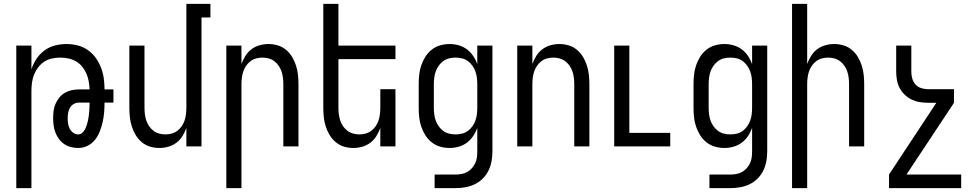

<svg xmlns="http://www.w3.org/2000/svg" viewBox="-20 -755 5040 990"><path d="M64 215V-520H142V-397Q151 -426 168 -451.5Q185 -477 209.5 -495Q234 -513 263.5 -520.5Q293 -528 323 -528Q352 -528 380 -521Q408 -514 432 -497.5Q456 -481 473 -457.5Q490 -434 500.5 -407Q511 -380 515 -351.5Q519 -323 519 -294H565V-226H519Q519 -201 517 -176Q515 -151 509.5 -126.5Q504 -102 495 -78.5Q486 -55 470.5 -35Q455 -15 432 -3.5Q409 8 384 8Q365 8 346.5 3.5Q328 -1 312 -11.5Q296 -22 284.5 -37.5Q273 -53 266 -71Q259 -89 256.5 -108Q254 -127 254 -146Q254 -165 256.5 -184Q259 -203 266.5 -220Q274 -237 286 -252Q298 -267 314.5 -276.5Q331 -286 349.5 -290Q368 -294 387 -294H442Q441 -315 437.5 -335.5Q434 -356 425.5 -375.5Q417 -395 403.5 -411.5Q390 -428 372 -438.5Q354 -449 333.5 -453.5Q313 -458 292 -458Q270 -458 248.5 -453.5Q227 -449 209 -437.5Q191 -426 177.5 -408.5Q164 -391 156 -371Q148 -351 145 -329.5Q142 -308 142 -287V215ZM383 -62Q395 -62 404 -70Q413 -78 418.5 -88.5Q424 -99 427.5 -110.5Q431 -122 433.5 -133Q436 -144 437.5 -156Q439 -168 440 -179.5Q441 -191 441.5 -202.5Q442 -214 442 -226H387Q373 -226 360.5 -219Q348 -212 341 -200Q334 -188 331.5 -174Q329 -160 329 -146Q329 -132 331 -118Q333 -104 339.5 -91.5Q346 -79 357.5 -70.5Q369 -62 383 -62Z M802 8Q777 8 753.5 1Q730 -6 711 -22Q692 -38 679.5 -59Q667 -80 659.5 -103.5Q652 -127 649.5 -151.5Q647 -176 647 -200V-520H725V-200Q725 -183 727 -166.5Q729 -150 734 -134.5Q739 -119 748.5 -105Q758 -91 771 -81Q784 -71 800 -66.5Q816 -62 833 -62Q850 -62 866 -66.5Q882 -71 895 -81Q908 -91 917.5 -105Q927 -119 932 -134.5Q937 -150 939 -166.5Q941 -183 941 -200V-735H1065V-665H1019V0H941V-95Q933 -73 920.5 -53Q908 -33 889.5 -19Q871 -5 848 1.5Q825 8 802 8Z M1147 215V-520H1225V-425Q1233 -447 1245.5 -467Q1258 -487 1276.5 -501Q1295 -515 1318 -521.5Q1341 -528 1364 -528Q1389 -528 1412.5 -521Q1436 -514 1455 -498Q1474 -482 1486.5 -461Q1499 -440 1506.5 -416.5Q1514 -393 1516.5 -368.5Q1519 -344 1519 -320V0H1441V-320Q1441 -337 1439 -353.5Q1437 -370 1432 -385.5Q1427 -401 1417.5 -415Q1408 -429 1395 -439Q1382 -449 1366 -453.5Q1350 -458 1333 -458Q1316 -458 1300 -453.5Q1284 -449 1271 -439Q1258 -429 1248.5 -415Q1239 -401 1234 -385.5Q1229 -370 1227 -353.5Q1225 -337 1225 -320V215Z M1802 8Q1777 8 1753.5 1Q1730 -6 1711 -22Q1692 -38 1679.5 -59Q1667 -80 1659.5 -103.5Q1652 -127 1649.5 -151.5Q1647 -176 1647 -200V-735H1725V-520H2019V-450H1725V-200Q1725 -183 1727 -166.5Q1729 -150 1734 -134.5Q1739 -119 1748.5 -105Q1758 -91 1771 -81Q1784 -71 1800 -66.5Q1816 -62 1833 -62Q1850 -62 1866 -66.5Q1882 -71 1895 -81Q1908 -91 1917.5 -105Q1927 -119 1932 -134.5Q1937 -150 1939 -166.5Q1941 -183 1941 -200V-295H2019V0H1941V-95Q1933 -73 1920.5 -53Q1908 -33 1889.5 -19Q1871 -5 1848 1.5Q1825 8 1802 8Z M2221 215V145H2329Q2345 145 2360.5 142Q2376 139 2389.5 131.5Q2403 124 2413.5 112Q2424 100 2430.5 86Q2437 72 2439 56.5Q2441 41 2441 25V-96Q2433 -73 2419.5 -53Q2406 -33 2387 -19Q2368 -5 2345 1.5Q2322 8 2298 8Q2273 8 2249 1Q2225 -6 2205.5 -21.5Q2186 -37 2173 -58Q2160 -79 2152 -102.5Q2144 -126 2141.5 -150.5Q2139 -175 2139 -200V-320Q2139 -345 2141.5 -369.5Q2144 -394 2152 -417.5Q2160 -441 2173 -462Q2186 -483 2205.5 -498.5Q2225 -514 2249 -521Q2273 -528 2298 -528Q2322 -528 2345 -521.5Q2368 -515 2387 -501Q2406 -487 2419.5 -467Q2433 -447 2441 -424V-520H2519V25Q2519 51 2514.5 76Q2510 101 2499 124Q2488 147 2469.5 165.5Q2451 184 2428 195Q2405 206 2380 210.5Q2355 215 2329 215ZM2329 -62Q2346 -62 2362.5 -66Q2379 -70 2392.5 -80Q2406 -90 2416 -104Q2426 -118 2431.5 -134Q2437 -150 2439 -166.5Q2441 -183 2441 -200V-320Q2441 -337 2439 -353.5Q2437 -370 2431.5 -386Q2426 -402 2416 -416Q2406 -430 2392.5 -440Q2379 -450 2362.5 -454Q2346 -458 2329 -458Q2312 -458 2295.5 -454Q2279 -450 2265.5 -440Q2252 -430 2242 -416Q2232 -402 2226.5 -386Q2221 -370 2219 -353.5Q2217 -337 2217 -320V-200Q2217 -183 2219 -166.5Q2221 -150 2226.5 -134Q2232 -118 2242 -104Q2252 -90 2265.5 -80Q2279 -70 2295.5 -66Q2312 -62 2329 -62Z M2647 0V-520H2725V-425Q2733 -447 2745.5 -467Q2758 -487 2776.5 -501Q2795 -515 2818 -521.5Q2841 -528 2864 -528Q2889 -528 2912.5 -521Q2936 -514 2955 -498Q2974 -482 2986.5 -461Q2999 -440 3006.5 -416.5Q3014 -393 3016.5 -368.5Q3019 -344 3019 -320V0H2941V-320Q2941 -337 2939 -353.5Q2937 -370 2932 -385.5Q2927 -401 2917.5 -415Q2908 -429 2895 -439Q2882 -449 2866 -453.5Q2850 -458 2833 -458Q2816 -458 2800 -453.5Q2784 -449 2771 -439Q2758 -429 2748.5 -415Q2739 -401 2734 -385.5Q2729 -370 2727 -353.5Q2725 -337 2725 -320V0Z M3147 0V-520H3225V-70H3436V0Z M3638 215V145H3746Q3762 145 3777.5 142Q3793 139 3806.5 131.5Q3820 124 3830.5 112Q3841 100 3847.5 86Q3854 72 3856 56.5Q3858 41 3858 25V-96Q3850 -73 3836.5 -53Q3823 -33 3804 -19Q3785 -5 3762 1.5Q3739 8 3715 8Q3690 8 3666 1Q3642 -6 3622.5 -21.5Q3603 -37 3590 -58Q3577 -79 3569 -102.5Q3561 -126 3558.5 -150.5Q3556 -175 3556 -200V-320Q3556 -345 3558.5 -369.5Q3561 -394 3569 -417.5Q3577 -441 3590 -462Q3603 -483 3622.5 -498.5Q3642 -514 3666 -521Q3690 -528 3715 -528Q3739 -528 3762 -521.5Q3785 -515 3804 -501Q3823 -487 3836.5 -467Q3850 -447 3858 -424V-520H3936V25Q3936 51 3931.5 76Q3927 101 3916 124Q3905 147 3886.5 165.5Q3868 184 3845 195Q3822 206 3797 210.5Q3772 215 3746 215ZM3746 -62Q3763 -62 3779.5 -66Q3796 -70 3809.5 -80Q3823 -90 3833 -104Q3843 -118 3848.5 -134Q3854 -150 3856 -166.5Q3858 -183 3858 -200V-320Q3858 -337 3856 -353.5Q3854 -370 3848.5 -386Q3843 -402 3833 -416Q3823 -430 3809.5 -440Q3796 -450 3779.5 -454Q3763 -458 3746 -458Q3729 -458 3712.5 -454Q3696 -450 3682.5 -440Q3669 -430 3659 -416Q3649 -402 3643.5 -386Q3638 -370 3636 -353.5Q3634 -337 3634 -320V-200Q3634 -183 3636 -166.5Q3638 -150 3643.5 -134Q3649 -118 3659 -104Q3669 -90 3682.5 -80Q3696 -70 3712.5 -66Q3729 -62 3746 -62Z M4064 215V-735H4142V-425Q4150 -447 4162.5 -467Q4175 -487 4193.5 -501Q4212 -515 4235 -521.5Q4258 -528 4281 -528Q4306 -528 4329.5 -521Q4353 -514 4372 -498Q4391 -482 4403.5 -461Q4416 -440 4423.5 -416.5Q4431 -393 4433.5 -368.5Q4436 -344 4436 -320V0H4358V-320Q4358 -337 4356 -353.5Q4354 -370 4349 -385.5Q4344 -401 4334.5 -415Q4325 -429 4312 -439Q4299 -449 4283 -453.5Q4267 -458 4250 -458Q4233 -458 4217 -453.5Q4201 -449 4188 -439Q4175 -429 4165.5 -415Q4156 -401 4151 -385.5Q4146 -370 4144 -353.5Q4142 -337 4142 -320V215Z M4936 215H4564V145L4808 -225H4766Q4744 -225 4722.5 -228.5Q4701 -232 4681 -241.5Q4661 -251 4645 -266.5Q4629 -282 4619 -301Q4609 -320 4605 -341.5Q4601 -363 4601 -385V-520H4679V-385Q4679 -367 4684 -349.5Q4689 -332 4701 -319Q4713 -306 4730.5 -300.5Q4748 -295 4766 -295H4899V-225L4654 145H4936Z"/></svg>

Font: Huly
Style: Regular
Weight: 400
Designer: Belleve Invis
Foundry: Belleve Invis
Version: Version 33.2.5; ttfautohint (v1.8.4)